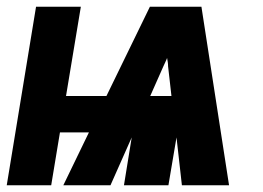

<svg xmlns="http://www.w3.org/2000/svg" viewBox="-40 -550 780 570"><path d="M-20 0H112L138 -157H224L148 0H288L351 -142L328 0H460L484 -142L500 0H640L558 -530H405L276 -265H156L200 -530H67ZM406 -265 445 -353Q448 -360 451 -366Q454 -372 456 -378Q457 -372 458 -366Q459 -360 459 -353L469 -265Z"/></svg>

Font: Iosevka Sparkle Heavy Oblique
Style: Regular
Weight: 900
Italic angle: -9°
Designer: Belleve Invis
Foundry: Belleve Invis
Version: Version 4.5.0; ttfautohint (v1.8.3)